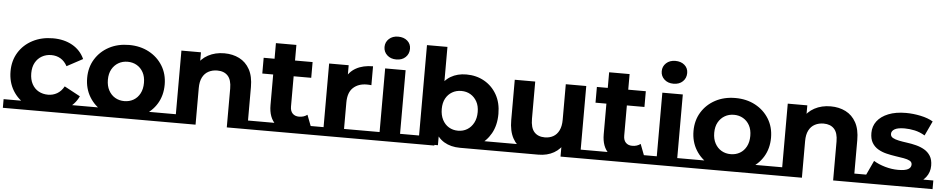

<svg xmlns="http://www.w3.org/2000/svg" viewBox="-45 -1116 7173 1458"><g transform="rotate(5 3541.5 -387.0)"><path d="M332 12Q245 12 177 -23.5Q109 -59 70.5 -122.5Q32 -186 32 -269Q32 -350 70.5 -412.5Q109 -475 177 -510.5Q245 -546 332 -546Q417 -546 480 -510.5Q543 -475 573 -409L452 -344Q432 -381 401 -399.5Q370 -418 330 -418Q291 -418 259 -400Q227 -382 208.5 -348.5Q190 -315 190 -268Q190 -220 208.5 -185.5Q227 -151 259 -133.5Q291 -116 331 -116Q368 -116 399.5 -134Q431 -152 452 -190L573 -125Q543 -60 480 -24Q417 12 332 12ZM-2 -53H593V13H-2Z M912 10Q826 10 759.5 -25.5Q693 -61 654.5 -124.5Q616 -188 616 -269Q616 -350 654.5 -412.5Q693 -475 759.5 -510.5Q826 -546 912 -546Q997 -546 1063.5 -510.5Q1130 -475 1168.5 -412.5Q1207 -350 1207 -269Q1207 -187 1169 -124Q1131 -61 1064 -25.5Q997 10 912 10ZM582 13V-53H1241V13ZM912 -118Q951 -118 982 -136Q1013 -154 1031 -188Q1049 -222 1049 -269Q1049 -316 1031 -349Q1013 -382 982 -400Q951 -418 912 -418Q873 -418 842 -400Q811 -382 792.5 -349Q774 -316 774 -269Q774 -222 792.5 -188Q811 -154 842 -136Q873 -118 912 -118Z M1638 -546Q1702 -546 1752.5 -520.5Q1803 -495 1832 -442.5Q1861 -390 1861 -308V0H1705V-284Q1705 -349 1676.5 -380Q1648 -411 1596 -411Q1559 -411 1529.5 -395.5Q1500 -380 1483.5 -348Q1467 -316 1467 -266V0H1311V-538H1460V-389L1432 -434Q1461 -488 1515 -517Q1569 -546 1638 -546ZM1705 -53H1932V13H1705ZM1237 -53H1467V13H1237Z M2222 8Q2127 8 2074 -40.5Q2021 -89 2021 -185V-657H2177V-187Q2177 -153 2195 -134.5Q2213 -116 2244 -116Q2281 -116 2307 -136L2349 -26Q2325 -9 2291.5 -0.5Q2258 8 2222 8ZM1928 13V-53H2367V13ZM1938 -418V-538H2311V-418Z M2437 0V-538H2586V-386L2565 -430Q2589 -487 2642 -516.5Q2695 -546 2771 -546V-402Q2761 -403 2753 -403.5Q2745 -404 2736 -404Q2672 -404 2632.5 -367.5Q2593 -331 2593 -254V0ZM2363 -53H2798V13H2363Z M2864 0V-538H3020V0ZM2790 -53H3095V13H2790ZM2942 -613Q2899 -613 2872 -638Q2845 -663 2845 -700Q2845 -737 2872 -762Q2899 -787 2942 -787Q2985 -787 3012 -763.5Q3039 -740 3039 -703Q3039 -664 3012.5 -638.5Q2986 -613 2942 -613Z M3483 13Q3412 13 3361 -17.5Q3310 -48 3283 -111Q3256 -174 3256 -269Q3256 -364 3284.5 -425Q3313 -486 3364 -516Q3415 -546 3483 -546Q3559 -546 3619.5 -512Q3680 -478 3715.5 -416Q3751 -354 3751 -269Q3751 -182 3715.5 -119Q3680 -56 3619.5 -21.5Q3559 13 3483 13ZM3091 13V-53H3287V13ZM3165 8V-742H3321V-429L3311 -270L3314 -108V8ZM3483 13V-53H3785V13ZM3456 -115Q3495 -115 3525.5 -133.5Q3556 -152 3574.5 -186.5Q3593 -221 3593 -269Q3593 -316 3574.5 -349Q3556 -382 3525.5 -400Q3495 -418 3456 -418Q3417 -418 3386 -400Q3355 -382 3337 -349Q3319 -316 3319 -269Q3319 -222 3337 -187Q3355 -152 3386 -133.5Q3417 -115 3456 -115Z M4079 13Q4014 13 3962.5 -13Q3911 -39 3881.5 -93Q3852 -147 3852 -231V-538H4008V-255Q4008 -185 4036.5 -153.5Q4065 -122 4117 -122Q4153 -122 4181 -137.5Q4209 -153 4225 -185.5Q4241 -218 4241 -267V-538H4397V13H4249V-143L4276 -100Q4249 -45 4198 -16Q4147 13 4079 13ZM3781 13V-53H4082L4079 13ZM4249 13V-53H4472V13Z M4762 8Q4667 8 4614 -40.5Q4561 -89 4561 -185V-657H4717V-187Q4717 -153 4735 -134.5Q4753 -116 4784 -116Q4821 -116 4847 -136L4889 -26Q4865 -9 4831.5 -0.5Q4798 8 4762 8ZM4468 13V-53H4907V13ZM4478 -418V-538H4851V-418Z M4977 0V-538H5133V0ZM4903 -53H5208V13H4903ZM5055 -613Q5012 -613 4985 -638Q4958 -663 4958 -700Q4958 -737 4985 -762Q5012 -787 5055 -787Q5098 -787 5125 -763.5Q5152 -740 5152 -703Q5152 -664 5125.5 -638.5Q5099 -613 5055 -613Z M5534 10Q5448 10 5381.5 -25.5Q5315 -61 5276.5 -124.5Q5238 -188 5238 -269Q5238 -350 5276.5 -412.5Q5315 -475 5381.5 -510.5Q5448 -546 5534 -546Q5619 -546 5685.5 -510.5Q5752 -475 5790.5 -412.5Q5829 -350 5829 -269Q5829 -187 5791 -124Q5753 -61 5686 -25.5Q5619 10 5534 10ZM5204 13V-53H5863V13ZM5534 -118Q5573 -118 5604 -136Q5635 -154 5653 -188Q5671 -222 5671 -269Q5671 -316 5653 -349Q5635 -382 5604 -400Q5573 -418 5534 -418Q5495 -418 5464 -400Q5433 -382 5414.5 -349Q5396 -316 5396 -269Q5396 -222 5414.5 -188Q5433 -154 5464 -136Q5495 -118 5534 -118Z M6260 -546Q6324 -546 6374.5 -520.5Q6425 -495 6454 -442.5Q6483 -390 6483 -308V0H6327V-284Q6327 -349 6298.5 -380Q6270 -411 6218 -411Q6181 -411 6151.5 -395.5Q6122 -380 6105.5 -348Q6089 -316 6089 -266V0H5933V-538H6082V-389L6054 -434Q6083 -488 6137 -517Q6191 -546 6260 -546ZM6327 -53H6554V13H6327ZM5859 -53H6089V13H5859Z M6805 8Q6736 8 6672.5 -8.5Q6609 -25 6572 -50L6624 -162Q6661 -139 6711.5 -124.5Q6762 -110 6811 -110Q6865 -110 6887.5 -123Q6910 -136 6910 -159Q6910 -178 6892.5 -187.5Q6875 -197 6846 -202Q6817 -207 6782.5 -212Q6748 -217 6713 -225.5Q6678 -234 6649 -251Q6620 -268 6602.5 -297Q6585 -326 6585 -372Q6585 -423 6614.5 -462Q6644 -501 6700 -523.5Q6756 -546 6834 -546Q6889 -546 6946 -534Q7003 -522 7041 -499L6989 -388Q6950 -411 6910.5 -419.5Q6871 -428 6834 -428Q6782 -428 6758 -414Q6734 -400 6734 -378Q6734 -358 6751.5 -348Q6769 -338 6798 -332Q6827 -326 6861.5 -321.5Q6896 -317 6931 -308Q6966 -299 6994.5 -282.5Q7023 -266 7041 -237.5Q7059 -209 7059 -163Q7059 -113 7029 -74.5Q6999 -36 6942.5 -14Q6886 8 6805 8ZM6550 -53H7085V13H6550Z"/></g></svg>

Font: Montserrat Underline Thin
Style: Bold
Weight: 700
Version: Version 9.000